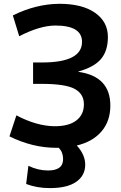

<svg xmlns="http://www.w3.org/2000/svg" viewBox="-20 -760 629 1000"><path d="M423.8 97.7Q423.8 154.3 377 187Q330.1 219.7 239.3 219.7Q172.9 219.7 116.2 198.2L127.9 103.5Q177.7 127.9 230.5 127.9Q309.6 127.9 308.6 67.4Q308.6 33.2 286.1 9.8H272.5Q149.4 9.8 29.3 -49.8L65.4 -159.2Q170.9 -103.5 264.6 -102.5Q338.9 -102.5 377.9 -132.8Q417 -163.1 417 -216.8Q417 -271.5 368.2 -297.4Q319.3 -323.2 198.2 -323.2H152.3V-434.6H198.2Q407.2 -434.6 407.2 -542Q407.2 -627 268.6 -627Q188.5 -627 80.1 -571.3L46.9 -679.7Q167 -739.3 289.1 -740.2Q408.2 -740.2 475.1 -693.4Q542 -646.5 542 -567.4Q542 -495.1 505.9 -452.6Q469.7 -410.2 388.7 -387.7V-385.7Q554.7 -362.3 554.7 -210Q554.7 -129.9 509.3 -76.2Q463.9 -22.5 379.9 -2Q423.8 45.9 423.8 97.7Z"/></svg>

Font: Mgen+ 1c bold
Style: Bold
Weight: 700
Designer: [Source Han Sans]
Ryoko NISHIZUKA  (kana & ideographs); Paul D. Hunt (Latin, Greek & Cyrillic); Wenlong ZHANG  (bopomofo
Version: Version 1.059.20150602